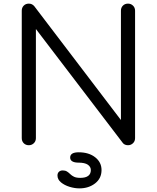

<svg xmlns="http://www.w3.org/2000/svg" viewBox="-20 -801 865 1059"><path d="M139 0Q122 0 111 -11Q100 -22 100 -39V-742Q100 -759 111 -770Q122 -781 139 -781Q157 -781 169 -767L647 -139V-742Q647 -759 658 -770Q669 -781 686 -781Q702 -781 713.5 -770Q725 -759 725 -742V-39Q725 -22 713.5 -11Q702 0 686 0Q678 0 670 -3Q662 -6 657 -13L178 -641V-39Q178 -22 166.5 -11Q155 0 139 0ZM418 238Q392 238 364 229.5Q336 221 316.5 205Q297 189 297 167Q297 154 305 146.5Q313 139 326 139Q340 139 349.5 145Q359 151 367.5 159.5Q376 168 388.5 174Q401 180 423 180Q452 180 466.5 169Q481 158 481 137Q481 119 464.5 107.5Q448 96 412 96Q391 96 379 89Q367 82 367 68Q367 39 414 39Q470 39 505 66.5Q540 94 540 137Q540 183 504.5 210.5Q469 238 418 238Z"/></svg>

Font: Comfortaa
Style: Regular
Weight: 400
Designer: Johan Aakerlund
Foundry: Johan Aakerlund
Version: Version 3.104; ttfautohint (v1.8.1.43-b0c9)